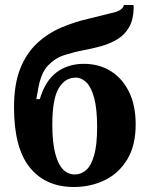

<svg xmlns="http://www.w3.org/2000/svg" viewBox="-20 -737 594 767"><path d="M275 10Q162 10 99 -68Q36 -146 36 -308Q36 -400 60.5 -462Q85 -524 128 -564Q171 -604 225 -627Q279 -650 337 -663Q402 -679 436 -687.5Q470 -696 475 -717H513Q514 -713 514 -709.5Q514 -706 514 -704Q513 -658 495.5 -628Q478 -598 449.5 -580.5Q421 -563 385.5 -553Q350 -543 312 -536Q275 -529 237.5 -517Q200 -505 172 -475.5Q144 -446 133 -385L125 -341H139Q161 -415 206.5 -448.5Q252 -482 315 -482Q375 -482 421.5 -453.5Q468 -425 495 -371Q522 -317 522 -240Q522 -155 488 -99.5Q454 -44 398 -17Q342 10 275 10ZM279 -40Q304 -40 324 -57.5Q344 -75 356 -116.5Q368 -158 368 -229Q368 -303 356 -346.5Q344 -390 324.5 -408.5Q305 -427 283 -427Q240 -427 214.5 -384.5Q189 -342 189 -238Q189 -144 211.5 -92Q234 -40 279 -40Z"/></svg>

Font: STIX Two Text
Style: Bold
Weight: 700
Designer: Ross Mills, John Hudson & Paul Hanslow, Tiro Typeworks Ltd; with prior portions MicroPress Inc., and Coen Hoffman.
Foundry: Tiro Typeworks Ltd
Version: Version 2.13 b171